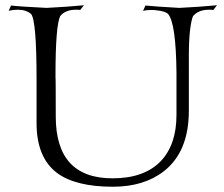

<svg xmlns="http://www.w3.org/2000/svg" viewBox="-20 -690 853 730"><path d="M409 20Q267 20 196 -33Q119 -92 119 -222V-389Q119 -613 98 -637Q79 -653 48 -653Q30 -653 13 -649L22 -669Q55 -665 157 -660Q196 -662 232 -664.5Q268 -667 299 -670L285 -652Q281 -653 277 -653Q273 -653 268 -653Q229 -653 209 -629Q191 -593 191 -403V-395Q192 -398 192 -247Q192 -12 408 -12Q528 -12 591 -77Q651 -140 651 -253V-414Q649 -602 619 -637Q607 -648 573 -651Q568 -652 563.5 -652Q559 -652 554 -652Q538 -652 524 -649L533 -669Q571 -665 662 -660Q702 -662 737.5 -664.5Q773 -667 805 -670L791 -652Q787 -653 783 -653Q779 -653 774 -653Q735 -653 714 -629Q707 -613 702.5 -574.5Q698 -536 698 -476V-269Q698 -113 603 -39Q527 20 409 20Z"/></svg>

Font: Gideon Roman
Style: Regular
Weight: 400
Designer: Robert E. Leuschke
Foundry: Robert E. Leuschke
Version: Version 2.010